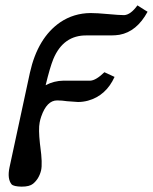

<svg xmlns="http://www.w3.org/2000/svg" viewBox="-20 -487 574 721"><path d="M525.4 -448.2 534.2 -442.9Q493.7 -368.2 428.7 -356.4Q413.6 -354 397.5 -354H306.2Q217.8 -355.5 180.2 -265.1Q167.5 -233.9 151.4 -167Q182.6 -183.6 218.3 -184.1H319.3Q340.3 -185.1 372.1 -215.8L410.2 -198.2Q377.9 -127.4 310.1 -108.9Q291.5 -104 272.9 -104Q265.1 -104 231.9 -106.9Q212.9 -109.9 194.3 -109.9Q155.8 -109.9 134.8 -49.3Q130.9 -38.1 128.9 -26.9Q124 -2.4 129.9 51.8Q130.4 55.2 131.3 63Q140.1 127 134.3 152.8Q126.5 184.6 104 203.1Q90.8 213.9 61.5 213.9Q31.2 213.4 23.4 205.1Q6.8 184.1 15.6 142.1L92.3 -213.9Q121.6 -345.2 206.1 -403.3Q256.8 -437.5 320.3 -438Q344.2 -438 386.2 -434.1Q427.7 -430.2 446.3 -430.2Q470.7 -431.6 496.1 -466.8Z"/></svg>

Font: Linux Libertine Slanted O
Style: Bold Slanted
Weight: 700
Designer: Philipp H. Poll
Foundry: Philipp H. Poll
Version: Version 5.0.0